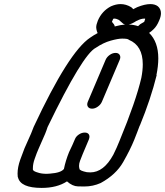

<svg xmlns="http://www.w3.org/2000/svg" viewBox="-20 -920 808 940"><path d="M431 -388Q416 -388 410 -398Q407 -403 407 -409Q407 -415 410 -422L497 -627Q503 -641 517 -651Q531 -661 546 -661Q560 -661 566 -651Q569 -646 569 -640Q569 -634 566 -627L479 -422Q473 -408 459 -398Q445 -388 431 -388ZM225 -70Q279 -74 293 -93Q301 -133 318 -175Q326 -192 334 -209Q342 -226 347 -239Q352 -252 366 -261.5Q380 -271 395 -271Q409 -271 415 -262Q418 -257 418 -251Q418 -245 415 -237L385 -166Q380 -155 372 -133Q367 -120 367 -108Q367 -101 369 -94V-93Q371 -84 405 -77L422 -76Q488 -76 535 -163Q552 -197 565 -230Q646 -426 672 -539Q679 -575 679 -605Q679 -697 611 -725Q607 -731 578 -731Q558 -731 522 -721Q486 -711 449 -686Q385 -654 213 -298Q208 -282 201 -265L169 -192Q160 -172 150 -143Q141 -118 141 -97V-89Q144 -81 166 -75Q183 -69 209 -69ZM710 -759Q755 -715 755 -634Q755 -597 746 -553L747 -552Q718 -435 665 -306L664 -305Q658 -290 651.5 -272Q645 -254 637 -235Q618 -188 583 -126.5Q548 -65 473 -24Q435 -7 393 -7Q388 -7 361.5 -7.5Q335 -8 308 -32Q259 0 184 0Q80 0 68 -52Q67 -52 67 -53Q66 -61 66 -70Q66 -101 79 -138Q89 -166 100 -194L132 -266L145 -299Q317 -667 422 -736Q439 -748 458 -758Q454 -766 452 -777Q451 -781 451 -786Q451 -799 459 -819Q479 -866 523 -889Q548 -900 570 -900Q597 -900 622 -885Q629 -880 632 -875Q641 -880 652 -885Q689 -900 716 -900Q739 -900 753 -889Q768 -876 768 -855Q768 -839 759 -819Q748 -792 732 -777Q721 -766 710 -759ZM542 -790Q543 -791 544 -791Q570 -798 593 -800Q586 -801 582 -805Q576 -810 566 -819L563 -822Q550 -829 539 -829Q536 -829 535.5 -828.5Q535 -828 533.5 -826Q532 -824 528 -813Q528 -812 537 -802Q541 -797 542 -790ZM610 -800Q635 -799 656 -792Q661 -797 667 -802Q684 -812 686 -813Q690 -824 690.5 -826Q691 -828 690.5 -828.5Q690 -829 688 -829Q670 -829 652 -819L647 -817Q626 -803 610 -800Z"/></svg>

Font: Bubblez Graffiti
Style: Italic
Weight: 400
Italic angle: -22.5°
Designer: GGBotNet
Foundry: GGBotNet
Version: 1.00